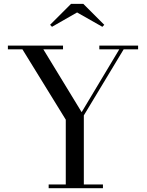

<svg xmlns="http://www.w3.org/2000/svg" viewBox="-20 -990 774 1010"><path d="M236 0V-19.5H326V-360.5L98 -730.5H21.5V-750H311.5V-730.5H208L409.5 -400L607.5 -730.5H502.5V-750H706.5V-730.5H630.5L421 -383V-19.5H521.5V0ZM253.5 -849 243.5 -859.5 353.5 -969.5H418.5L528.5 -859.5L518.5 -849L385.5 -924.5Z"/></svg>

Font: Bodoni Moda SC
Style: Regular
Weight: 400
Designer: Owen Earl
Foundry: indestructible type
Version: Version 2.005